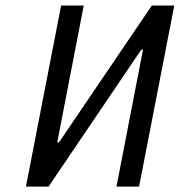

<svg xmlns="http://www.w3.org/2000/svg" viewBox="-20 -687 707 707"><path d="M408.9 0 506.5 -503.9H500L158.9 0H75.5L205.1 -666.7H288.4L190.8 -162.8H197.3L539.1 -666.7H621.7L492.2 0Z"/></svg>

Font: Monoid
Style: Italic
Weight: 400
Width: 4
Italic angle: -11°
Monospace: yes
Version: Version 0.61